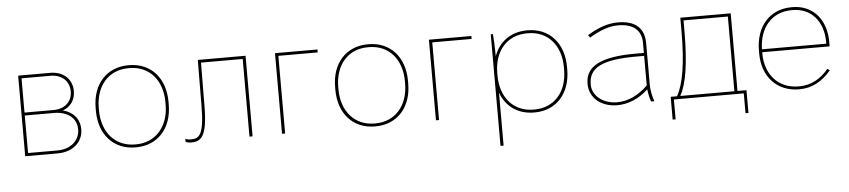

<svg xmlns="http://www.w3.org/2000/svg" viewBox="-43 -779 5458 1234"><g transform="rotate(-5 2686.0 -162.5)"><path d="M95 0H304C403 0 469 -59 469 -142C469 -208 428 -255 362 -272C412 -290 443 -333 443 -390C443 -467 387 -520 302 -520H95ZM115 -280V-501H302C375 -501 423 -456 423 -390C423 -324 375 -280 303 -280ZM115 -19V-261H303C391 -261 449 -216 449 -143C449 -71 391 -19 304 -19Z M806 5H810C950 5 1043 -97 1043 -251V-269C1043 -423 950 -525 810 -525H806C666 -525 573 -423 573 -269V-251C573 -97 666 5 806 5ZM805 -14C678 -14 593 -110 593 -253V-267C593 -410 676 -506 805 -506H811C940 -506 1023 -410 1023 -267V-253C1023 -110 938 -14 811 -14Z M1164 5C1227 5 1270 -18 1271 -220L1273 -501H1542V0H1562V-520H1254L1252 -224C1251 -33 1218 -15 1165 -15C1149 -15 1138 -18 1130 -23V-2C1140 2 1150 5 1164 5Z M1752 0H1772V-501H2026V-520H1752Z M2351 5H2355C2495 5 2588 -97 2588 -251V-269C2588 -423 2495 -525 2355 -525H2351C2211 -525 2118 -423 2118 -269V-251C2118 -97 2211 5 2351 5ZM2350 -14C2223 -14 2138 -110 2138 -253V-267C2138 -410 2221 -506 2350 -506H2356C2485 -506 2568 -410 2568 -267V-253C2568 -110 2483 -14 2356 -14Z M2745 0H2765V-501H3019V-520H2745Z M3144 200H3164V-142C3197 -50 3275 5 3378 5H3382C3521 5 3614 -97 3614 -251V-269C3614 -423 3521 -525 3382 -525H3378C3275 -525 3197 -469 3164 -377C3163 -436 3161 -490 3158 -520H3144ZM3376 -14C3247 -14 3164 -110 3164 -253V-267C3164 -410 3247 -506 3376 -506H3382C3511 -506 3594 -410 3594 -267V-253C3594 -110 3511 -14 3382 -14Z M3916 5C3986 5 4057 -25 4115 -80C4118 -52 4125 -22 4133 0H4154C4143 -30 4134 -74 4134 -105V-376C4134 -473 4077 -525 3965 -525H3963C3901 -525 3836 -503 3767 -460L3778 -443C3847 -485 3907 -506 3963 -506H3965C4061 -506 4114 -462 4114 -379V-315H4057C3839 -315 3736 -263 3736 -150V-148C3736 -58 3810 5 3916 5ZM3916 -14C3824 -14 3756 -70 3756 -142V-144C3756 -253 3847 -296 4064 -296H4114V-105C4053 -45 3984 -14 3916 -14Z M4261 128H4280V0H4731V128H4750V-19H4692V-520H4367V-425C4366 -229 4346 -98 4302 -19H4261ZM4323 -19C4365 -94 4385 -226 4386 -425V-501H4672V-19Z M5087 5H5091C5171 5 5240 -33 5295 -100L5279 -110C5230 -49 5165 -14 5092 -14H5086C4956 -14 4872 -108 4872 -247V-253H5307V-283C5307 -428 5221 -525 5090 -525H5086C4944 -525 4852 -422 4852 -265V-245C4852 -97 4946 5 5087 5ZM4872 -272C4875 -414 4957 -506 5084 -506H5090C5209 -506 5287 -417 5287 -283V-272Z"/></g></svg>

Font: Fixel Text Thin
Style: Regular
Weight: 100
Width: 4
Designer: AlfaBravo + MacPaw
Foundry: Kyrylo Tkachov, Marchela Mozhyna, Serhii Makarenko, Maria Weinstein, Zakhar Kryvoshyya
Version: Version 1.211